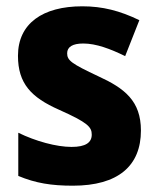

<svg xmlns="http://www.w3.org/2000/svg" viewBox="-20 -630 500 609"><path d="M427 -216C427 -310 375 -350 292 -388C207 -428 193 -438 193 -461C193 -481 210 -492 244 -492C285 -492 330 -475 377 -452L422 -566C360 -596 305 -610 241 -610C116 -610 37 -556 37 -453C37 -365 79 -321 167 -282C259 -241 271 -227 271 -203C271 -178 252 -164 207 -164C159 -164 93 -182 38 -209V-72C93 -49 143 -41 211 -41C355 -41 427 -104 427 -216Z"/></svg>

Font: Noto Sans Tamil UI SemiCondensed ExtraBold
Style: Regular
Weight: 800
Width: 4
Designer: Jelle Bosma - Monotype Design Team
Foundry: Monotype Imaging Inc.
Version: Version 2.004